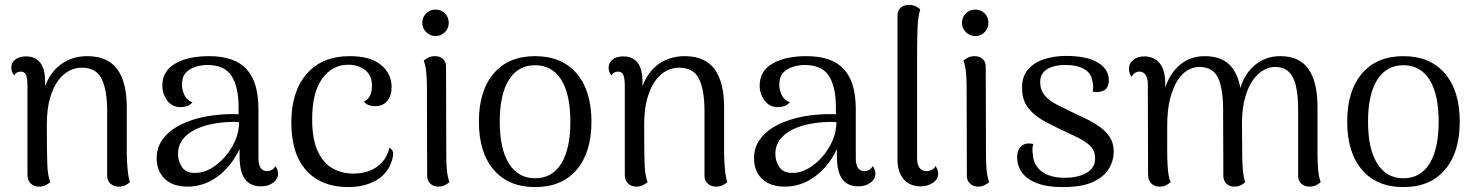

<svg xmlns="http://www.w3.org/2000/svg" viewBox="-20 -750 6017 783"><path d="M139 11Q118 11 105 -2Q92 -15 92 -37V-406Q91 -435 85 -446.5Q79 -458 64 -458Q59 -458 51 -455Q43 -452 38 -442Q26 -457 26 -474Q26 -494 42 -507Q58 -520 86 -520Q124 -520 144 -494.5Q164 -469 164 -417V-347L149 -329Q155 -389 179.5 -432Q204 -475 244.5 -498Q285 -521 336 -521Q419 -521 458 -468Q497 -415 497 -313V-114Q498 -88 500.5 -58.5Q503 -29 510 -7Q502 0 491 5.5Q480 11 464 11Q444 11 430.5 -1Q417 -13 417 -33V-303Q416 -387 393.5 -430.5Q371 -474 313 -474Q288 -474 263.5 -462Q239 -450 218 -422.5Q197 -395 184 -350Q171 -305 171 -241Q171 -181 171.5 -142Q172 -103 173 -78Q174 -53 177 -37Q180 -21 185 -7Q179 -2 167.5 4.5Q156 11 139 11Z M1044 10Q1001 10 979 -19.5Q957 -49 957 -114V-203L976 -194Q959 -134 924.5 -87.5Q890 -41 844 -15Q798 11 744 11Q685 11 652 -20.5Q619 -52 619 -105Q619 -146 640.5 -178Q662 -210 699.5 -232Q737 -254 785 -267Q827 -278 871.5 -282Q916 -286 953 -284V-310Q953 -397 924 -441Q895 -485 826 -485Q802 -485 777.5 -477.5Q753 -470 737.5 -453Q722 -436 722 -404Q722 -384 732 -362.5Q742 -341 765 -333Q756 -322 743 -317.5Q730 -313 717 -313Q682 -313 662 -340Q642 -367 642 -401Q642 -460 694 -490.5Q746 -521 833 -521Q937 -521 985.5 -468Q1034 -415 1034 -305V-105Q1034 -52 1070 -52Q1078 -52 1088 -57Q1098 -62 1103 -73Q1109 -65 1111.5 -56.5Q1114 -48 1114 -42Q1114 -20 1094 -5Q1074 10 1044 10ZM780 -45Q809 -45 839.5 -62.5Q870 -80 896 -109Q922 -138 938.5 -175Q955 -212 955 -252Q932 -254 903.5 -252Q875 -250 848 -245Q821 -240 800 -232Q756 -216 731 -188.5Q706 -161 706 -122Q706 -92 723 -67.5Q740 -43 780 -45Z M1400 13Q1291 13 1229.5 -54.5Q1168 -122 1168 -251Q1168 -376 1230.5 -448.5Q1293 -521 1407 -521Q1490 -521 1533.5 -485.5Q1577 -450 1577 -394Q1577 -359 1559 -338Q1541 -317 1511 -317Q1498 -317 1485 -321Q1472 -325 1464 -336Q1481 -343 1489 -360Q1497 -377 1497 -400Q1497 -430 1483.5 -449Q1470 -468 1448 -477Q1426 -486 1400 -486Q1335 -486 1294 -429.5Q1253 -373 1253 -263Q1253 -182 1276 -133Q1299 -84 1337 -63Q1375 -42 1421 -42Q1457 -42 1487 -53.5Q1517 -65 1538.5 -88.5Q1560 -112 1568 -147Q1578 -143 1582 -131.5Q1586 -120 1578 -95Q1562 -42 1514 -14.5Q1466 13 1400 13Z M1756 -603Q1734 -603 1718 -619Q1702 -635 1702 -657Q1702 -680 1718 -695.5Q1734 -711 1756 -711Q1779 -711 1794.5 -695.5Q1810 -680 1810 -657Q1810 -635 1794.5 -619Q1779 -603 1756 -603ZM1800 -114Q1800 -85 1802.5 -57Q1805 -29 1813 -7Q1807 -2 1795.5 4.5Q1784 11 1767 11Q1748 11 1735 -1Q1722 -13 1722 -33L1721 -396Q1721 -425 1718.5 -453Q1716 -481 1708 -503Q1714 -508 1725.5 -514.5Q1737 -521 1754 -521Q1774 -521 1786.5 -509.5Q1799 -498 1799 -477Z M2162 13Q2054 13 1993.5 -57.5Q1933 -128 1933 -254Q1933 -380 1993.5 -450.5Q2054 -521 2162 -521Q2271 -521 2331.5 -450.5Q2392 -380 2392 -254Q2392 -128 2331.5 -57.5Q2271 13 2162 13ZM2162 -23Q2232 -23 2269 -83Q2306 -143 2306 -254Q2306 -365 2269 -424.5Q2232 -484 2162 -484Q2093 -484 2055.5 -424.5Q2018 -365 2018 -254Q2018 -143 2055.5 -83Q2093 -23 2162 -23Z M2575 11Q2554 11 2541 -2Q2528 -15 2528 -37V-406Q2527 -435 2521 -446.5Q2515 -458 2500 -458Q2495 -458 2487 -455Q2479 -452 2474 -442Q2462 -457 2462 -474Q2462 -494 2478 -507Q2494 -520 2522 -520Q2560 -520 2580 -494.5Q2600 -469 2600 -417V-347L2585 -329Q2591 -389 2615.5 -432Q2640 -475 2680.5 -498Q2721 -521 2772 -521Q2855 -521 2894 -468Q2933 -415 2933 -313V-114Q2934 -88 2936.5 -58.5Q2939 -29 2946 -7Q2938 0 2927 5.5Q2916 11 2900 11Q2880 11 2866.5 -1Q2853 -13 2853 -33V-303Q2852 -387 2829.5 -430.5Q2807 -474 2749 -474Q2724 -474 2699.5 -462Q2675 -450 2654 -422.5Q2633 -395 2620 -350Q2607 -305 2607 -241Q2607 -181 2607.5 -142Q2608 -103 2609 -78Q2610 -53 2613 -37Q2616 -21 2621 -7Q2615 -2 2603.5 4.5Q2592 11 2575 11Z M3480 10Q3437 10 3415 -19.5Q3393 -49 3393 -114V-203L3412 -194Q3395 -134 3360.5 -87.5Q3326 -41 3280 -15Q3234 11 3180 11Q3121 11 3088 -20.5Q3055 -52 3055 -105Q3055 -146 3076.5 -178Q3098 -210 3135.5 -232Q3173 -254 3221 -267Q3263 -278 3307.5 -282Q3352 -286 3389 -284V-310Q3389 -397 3360 -441Q3331 -485 3262 -485Q3238 -485 3213.5 -477.5Q3189 -470 3173.5 -453Q3158 -436 3158 -404Q3158 -384 3168 -362.5Q3178 -341 3201 -333Q3192 -322 3179 -317.5Q3166 -313 3153 -313Q3118 -313 3098 -340Q3078 -367 3078 -401Q3078 -460 3130 -490.5Q3182 -521 3269 -521Q3373 -521 3421.5 -468Q3470 -415 3470 -305V-105Q3470 -52 3506 -52Q3514 -52 3524 -57Q3534 -62 3539 -73Q3545 -65 3547.5 -56.5Q3550 -48 3550 -42Q3550 -20 3530 -5Q3510 10 3480 10ZM3216 -45Q3245 -45 3275.5 -62.5Q3306 -80 3332 -109Q3358 -138 3374.5 -175Q3391 -212 3391 -252Q3368 -254 3339.5 -252Q3311 -250 3284 -245Q3257 -240 3236 -232Q3192 -216 3167 -188.5Q3142 -161 3142 -122Q3142 -92 3159 -67.5Q3176 -43 3216 -45Z M3735 10Q3690 10 3665 -19.5Q3640 -49 3640 -101V-686Q3640 -707 3653 -718.5Q3666 -730 3687 -730Q3704 -730 3715.5 -723.5Q3727 -717 3733 -712Q3724 -684 3722 -639Q3720 -594 3720 -517V-105Q3720 -80 3729.5 -66Q3739 -52 3758 -52Q3769 -52 3779.5 -57Q3790 -62 3795 -73Q3801 -65 3803.5 -56.5Q3806 -48 3806 -42Q3806 -19 3784.5 -4.5Q3763 10 3735 10Z M3957 -603Q3935 -603 3919 -619Q3903 -635 3903 -657Q3903 -680 3919 -695.5Q3935 -711 3957 -711Q3980 -711 3995.5 -695.5Q4011 -680 4011 -657Q4011 -635 3995.5 -619Q3980 -603 3957 -603ZM4001 -114Q4001 -85 4003.5 -57Q4006 -29 4014 -7Q4008 -2 3996.5 4.5Q3985 11 3968 11Q3949 11 3936 -1Q3923 -13 3923 -33L3922 -396Q3922 -425 3919.5 -453Q3917 -481 3909 -503Q3915 -508 3926.5 -514.5Q3938 -521 3955 -521Q3975 -521 3987.5 -509.5Q4000 -498 4000 -477Z M4314 13Q4249 13 4207.5 -3.5Q4166 -20 4147 -47.5Q4128 -75 4128 -108Q4128 -125 4134 -139Q4140 -153 4154.5 -160.5Q4169 -168 4194 -163Q4191 -153 4190.5 -143.5Q4190 -134 4192 -121Q4194 -77 4228 -51Q4262 -25 4321 -25Q4376 -25 4411 -45Q4446 -65 4446 -104Q4446 -136 4425.5 -155.5Q4405 -175 4373 -190Q4341 -205 4306 -222Q4267 -240 4231 -260.5Q4195 -281 4171.5 -312Q4148 -343 4148 -393Q4148 -439 4173 -467.5Q4198 -496 4239 -509Q4280 -522 4328 -522Q4410 -522 4456 -495.5Q4502 -469 4502 -422Q4502 -405 4494 -392Q4486 -379 4465 -376Q4458 -374 4451 -374.5Q4444 -375 4436 -376Q4438 -386 4438 -397.5Q4438 -409 4435 -418Q4431 -451 4402 -468Q4373 -485 4325 -485Q4298 -485 4274.5 -478.5Q4251 -472 4236.5 -456.5Q4222 -441 4222 -416Q4222 -383 4240 -361.5Q4258 -340 4288 -324.5Q4318 -309 4351 -293Q4381 -279 4411 -264.5Q4441 -250 4466.5 -231.5Q4492 -213 4507 -189Q4522 -165 4522 -130Q4522 -97 4503.5 -64Q4485 -31 4439.5 -9Q4394 13 4314 13Z M5353 -114Q5353 -88 5355.5 -58.5Q5358 -29 5366 -7Q5358 0 5347 5.5Q5336 11 5320 11Q5300 11 5287 -1Q5274 -13 5274 -33V-303Q5274 -356 5266 -395Q5258 -434 5237.5 -455.5Q5217 -477 5179 -477Q5157 -477 5134 -464.5Q5111 -452 5091.5 -426Q5072 -400 5059 -357Q5046 -314 5045 -254L5046 -114Q5046 -88 5048.5 -58.5Q5051 -29 5058 -7Q5051 0 5040 5.5Q5029 11 5013 11Q4994 11 4981.5 -1Q4969 -13 4969 -33L4968 -303Q4968 -388 4947.5 -432.5Q4927 -477 4870 -477Q4847 -477 4824 -464Q4801 -451 4782.5 -422.5Q4764 -394 4752 -348Q4740 -302 4740 -235Q4740 -177 4740 -138.5Q4740 -100 4741.5 -76.5Q4743 -53 4745.5 -37Q4748 -21 4754 -7Q4748 -2 4737 4.5Q4726 11 4708 11Q4688 11 4675 -2Q4662 -15 4662 -37L4661 -405Q4661 -431 4652 -444.5Q4643 -458 4626 -458Q4617 -458 4608.5 -452.5Q4600 -447 4595 -437Q4584 -451 4584 -468Q4584 -492 4602 -506Q4620 -520 4646 -520Q4686 -520 4709 -492.5Q4732 -465 4732 -409V-342L4723 -357Q4737 -432 4782 -476.5Q4827 -521 4893 -521Q4965 -521 5001 -478.5Q5037 -436 5043 -355L5031 -359Q5039 -408 5062.5 -444.5Q5086 -481 5121.5 -501Q5157 -521 5201 -521Q5280 -521 5316.5 -468Q5353 -415 5353 -313Z M5703 13Q5595 13 5534.5 -57.5Q5474 -128 5474 -254Q5474 -380 5534.5 -450.5Q5595 -521 5703 -521Q5812 -521 5872.5 -450.5Q5933 -380 5933 -254Q5933 -128 5872.5 -57.5Q5812 13 5703 13ZM5703 -23Q5773 -23 5810 -83Q5847 -143 5847 -254Q5847 -365 5810 -424.5Q5773 -484 5703 -484Q5634 -484 5596.5 -424.5Q5559 -365 5559 -254Q5559 -143 5596.5 -83Q5634 -23 5703 -23Z"/></svg>

Font: Arima Thin
Style: Regular
Weight: 400
Version: Version 1.100